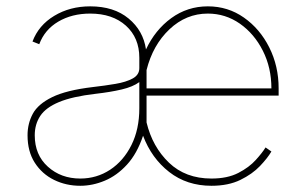

<svg xmlns="http://www.w3.org/2000/svg" viewBox="-20 -574 962 605"><path d="M646.3 11.4Q568.9 11.4 513.1 -32.1Q457.4 -75.6 430.8 -146.3Q411.9 -89.8 380.1 -55.2Q348.4 -20.6 310 -4.6Q271.7 11.4 233 11.4Q188.2 11.4 150.4 -7.1Q112.6 -25.6 89.7 -61.1Q66.8 -96.6 66.8 -147.7Q66.8 -184.7 83.3 -215.4Q99.8 -246.1 144.4 -267.9Q188.9 -289.8 272.7 -299.7Q310.4 -304 343.8 -309.7Q377.1 -315.3 398.1 -326.7Q419 -338.1 419 -359.4V-392Q419 -454.9 376.8 -493.1Q334.5 -531.2 264.2 -531.2Q206.7 -531.2 163.7 -505.9Q120.7 -480.5 103.7 -434.7L82.4 -443.2Q101.6 -494.3 150.9 -524.1Q200.3 -554 264.2 -554Q339.1 -554 385.3 -515.6Q431.5 -477.3 440 -418.3Q468.8 -479.8 519.7 -516.9Q570.7 -554 634.9 -554Q698.2 -554 748.6 -518.6Q799 -483.3 828.5 -424.5Q858 -365.8 858 -295.5V-272.7H441.8V-188.2Q460.2 -111.5 512.4 -61.4Q564.6 -11.4 646.3 -11.4Q696.7 -11.4 731 -29.1Q765.3 -46.9 786 -70Q806.8 -93 816.8 -109.4L835.2 -96.6Q823.2 -76 799.2 -50.8Q775.2 -25.6 737.4 -7.1Q699.6 11.4 646.3 11.4ZM441.8 -353.3V-295.5H835.2Q835.2 -360.8 808.2 -414.2Q781.2 -467.7 735.8 -499.5Q690.3 -531.2 634.9 -531.2Q566.4 -531.2 514 -481.7Q461.6 -432.2 441.8 -353.3ZM233 -11.4Q284.8 -11.4 327.1 -39.2Q369.3 -67.1 394.2 -117Q419 -166.9 419 -233V-315.3Q398.8 -300.4 363.5 -292.1Q328.1 -283.7 281.2 -278.4Q208.1 -269.9 166.2 -252.5Q124.3 -235.1 106.9 -208.8Q89.5 -182.5 89.5 -147.7Q89.5 -85.9 130.9 -48.7Q172.2 -11.4 233 -11.4Z"/></svg>

Font: Inter Thin BETA
Style: Regular
Weight: 100
Designer: Rasmus Andersson
Foundry: rsms
Version: Version 3.011;git-f93a4a705